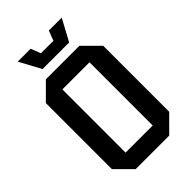

<svg xmlns="http://www.w3.org/2000/svg" viewBox="-261 -970 1061 1061"><g transform="rotate(-45 270.0 -439.5)"><path d="M46 -92V-608L139 -701H401L494 -608V-92L401 1H139ZM164 -597V-103H376V-597ZM341 -880H442L374 -754H166L98 -880H199L221 -822H319Z"/></g></svg>

Font: Tektur SemiCondensed Medium
Style: Regular
Weight: 500
Width: 4
Designer: Adam Jagosz
Foundry: Adam Jagosz
Version: Version 1.005;gftools[0.9.30]